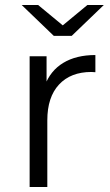

<svg xmlns="http://www.w3.org/2000/svg" viewBox="-20 -751 441 771"><path d="M99 0V-525H167V-382L160 -407Q182 -467 234 -498.5Q286 -530 363 -530V-461Q359 -461 355 -461.5Q351 -462 347 -462Q264 -462 217 -411.5Q170 -361 170 -268V0ZM196 -607 67 -731H133L260 -626H204L331 -731H397L268 -607Z"/></svg>

Font: Montserrat Thin
Style: Regular
Weight: 400
Version: Version 9.000